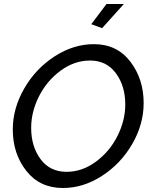

<svg xmlns="http://www.w3.org/2000/svg" viewBox="-20 -936 761 961"><path d="M491 -795 437 -815 513 -916H600ZM44 -288Q44 -394 101.5 -493.5Q159 -593 253.5 -654Q348 -715 450 -715Q565 -715 632 -628Q699 -541 699 -420Q699 -314 642 -215.5Q585 -117 491 -56Q397 5 295 5Q179 5 111.5 -81Q44 -167 44 -288ZM607 -413Q607 -506 560 -569.5Q513 -633 431 -633Q352 -633 283 -582Q214 -531 175 -453.5Q136 -376 136 -296Q136 -203 183 -139.5Q230 -76 313 -76Q392 -76 461 -127.5Q530 -179 568.5 -256.5Q607 -334 607 -413Z"/></svg>

Font: Raleway-v4020 Medium
Style: Italic
Weight: 500
Italic angle: -12°
Designer: Matt McInerney, Pablo Impallari, Rodrigo Fuenzalida
Foundry: Matt McInerney, Pablo Impallari, Rodrigo Fuenzalida
Version: Version 4.020;PS 004.020;hotconv 1.0.88;makeotf.lib2.5.64775